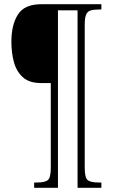

<svg xmlns="http://www.w3.org/2000/svg" viewBox="-20 -780 544 911"><path d="M142 111V86H154Q193 86 207 74.5Q221 63 221 16V-386H174Q119 -386 88.5 -413.5Q58 -441 46 -485.5Q34 -530 34 -582Q34 -662 65 -711Q96 -760 176 -760H461V-735H452Q426 -735 410.5 -730.5Q395 -726 388.5 -710.5Q382 -695 382 -661V15Q382 63 396 74.5Q410 86 450 86H461V111H348V-731H255V111Z"/></svg>

Font: Noto Serif Myanmar Condensed ExtraLight
Style: Regular
Weight: 200
Width: 3
Designer: Ben Mitchell and the Monotype Design Team
Foundry: Monotype Imaging Inc.
Version: Version 2.106; ttfautohint (v1.8.4.7-5d5b)